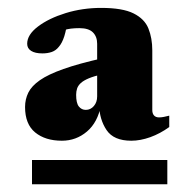

<svg xmlns="http://www.w3.org/2000/svg" viewBox="-20 -706 500 498"><path d="M63 -228V-291H414V-228ZM245.5 -513.5Q224 -508.5 210.2 -502.8Q196.5 -497 189.5 -490.5Q182.5 -484 180 -476.5Q177.5 -469 177.5 -460Q177.5 -438.5 184.5 -429.8Q191.5 -421 202.5 -421Q215 -421 223.5 -431Q232 -441 232 -456V-592.5Q232 -611 221 -622Q210 -633 186 -633Q174.5 -633 164.2 -631.8Q154 -630.5 146.5 -628L156.5 -661.5Q152.5 -630 146.8 -612Q141 -594 132.5 -584.5Q125 -575 114.2 -571.2Q103.5 -567.5 90 -567.5Q71 -567.5 60.8 -574Q50.5 -580.5 50.5 -592.5Q50.5 -616 78.5 -637.2Q106.5 -658.5 150.2 -672Q194 -685.5 242.5 -685.5Q298 -685.5 326.5 -671.2Q355 -657 365 -632Q375 -607 375 -575.5V-420.5Q375 -411.5 379.5 -406.5Q384 -401.5 392.5 -401.5Q398.5 -401.5 405 -402.8Q411.5 -404 419 -406V-376.5Q395.5 -359.5 369.8 -350.2Q344 -341 320.5 -341Q275 -341 256.5 -368.5Q238 -396 237 -434L242 -433.5Q233.5 -388.5 205.5 -364.8Q177.5 -341 140.5 -341Q97.5 -341 71.2 -362.5Q45 -384 45 -428.5Q45 -448.5 53.5 -465.8Q62 -483 83.5 -498Q105 -513 144.5 -527Q184 -541 246 -555Z"/></svg>

Font: Newsreader 24pt ExtraBold
Style: Regular
Weight: 800
Designer: Hugues Gentile
Foundry: Production Type
Version: Version 1.003